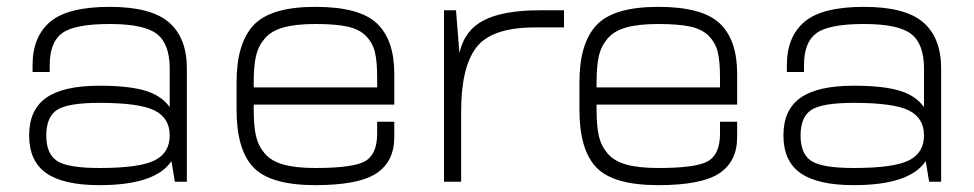

<svg xmlns="http://www.w3.org/2000/svg" viewBox="-20 -530 2840 560"><path d="M75 -340V-320H125V-340Q125 -407 161.5 -433.5Q198 -460 300 -460Q400 -460 437.5 -431Q475 -402 475 -330V-220L525 -250V-330Q525 -420 472.5 -465Q420 -510 300 -510Q178 -510 126.5 -466.5Q75 -423 75 -340ZM525 -250H475V-95L480 -60L490 0H525ZM270 10Q433 10 480 -60L475 -135Q475 -84 430.5 -62Q386 -40 270 -40Q178 -40 146.5 -60.5Q115 -81 115 -135Q115 -189 146.5 -209.5Q178 -230 270 -230Q386 -230 430.5 -208Q475 -186 475 -135L480 -210Q457 -248 408.5 -264Q360 -280 270 -280Q165 -280 115 -245Q65 -210 65 -135Q65 -60 115 -25Q165 10 270 10Z M900 -510Q770 -510 720 -457Q670 -404 670 -290V-250H720V-290Q720 -337 726.5 -366Q733 -395 752 -417.5Q771 -440 807 -450Q843 -460 900 -460Q958 -460 993 -452.5Q1028 -445 1047.5 -425Q1067 -405 1073.5 -378Q1080 -351 1080 -305V-225H1130V-315Q1130 -414 1079 -462Q1028 -510 900 -510ZM900 -40Q843 -40 807 -50Q771 -60 752 -82.5Q733 -105 726.5 -134Q720 -163 720 -210V-250H670V-210Q670 -93 719.5 -41.5Q769 10 900 10Q1026 10 1078 -24.5Q1130 -59 1130 -130V-175H1080V-140Q1080 -81 1046 -60.5Q1012 -40 900 -40ZM700 -225H1130V-275H700Z M1275 0H1325V-325L1320 -375L1310 -500H1275ZM1320 -375 1325 -325V-205Q1325 -335 1370 -392.5Q1415 -450 1540 -450H1625V-500H1555Q1447 -500 1390.5 -470.5Q1334 -441 1320 -375Z M1900 -510Q1770 -510 1720 -457Q1670 -404 1670 -290V-250H1720V-290Q1720 -337 1726.5 -366Q1733 -395 1752 -417.5Q1771 -440 1807 -450Q1843 -460 1900 -460Q1958 -460 1993 -452.5Q2028 -445 2047.5 -425Q2067 -405 2073.5 -378Q2080 -351 2080 -305V-225H2130V-315Q2130 -414 2079 -462Q2028 -510 1900 -510ZM1900 -40Q1843 -40 1807 -50Q1771 -60 1752 -82.5Q1733 -105 1726.5 -134Q1720 -163 1720 -210V-250H1670V-210Q1670 -93 1719.5 -41.5Q1769 10 1900 10Q2026 10 2078 -24.5Q2130 -59 2130 -130V-175H2080V-140Q2080 -81 2046 -60.5Q2012 -40 1900 -40ZM1700 -225H2130V-275H1700Z M2275 -340V-320H2325V-340Q2325 -407 2361.5 -433.5Q2398 -460 2500 -460Q2600 -460 2637.5 -431Q2675 -402 2675 -330V-220L2725 -250V-330Q2725 -420 2672.5 -465Q2620 -510 2500 -510Q2378 -510 2326.5 -466.5Q2275 -423 2275 -340ZM2725 -250H2675V-95L2680 -60L2690 0H2725ZM2470 10Q2633 10 2680 -60L2675 -135Q2675 -84 2630.5 -62Q2586 -40 2470 -40Q2378 -40 2346.5 -60.5Q2315 -81 2315 -135Q2315 -189 2346.5 -209.5Q2378 -230 2470 -230Q2586 -230 2630.5 -208Q2675 -186 2675 -135L2680 -210Q2657 -248 2608.5 -264Q2560 -280 2470 -280Q2365 -280 2315 -245Q2265 -210 2265 -135Q2265 -60 2315 -25Q2365 10 2470 10Z"/></svg>

Font: Millimetre
Style: Light
Weight: 200
Designer: Jérémy Landes
Version: Version 1.0